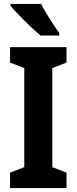

<svg xmlns="http://www.w3.org/2000/svg" viewBox="-20 -953 389 973"><path d="M188 -933H33V-924C63 -887 145 -806 185 -773H280V-786C255 -819 210 -891 188 -933ZM317 0V-78L245 -106V-608L317 -636V-714H31V-636L103 -608V-106L31 -78V0Z"/></svg>

Font: Noto Sans Lao Looped Condensed
Style: Bold
Weight: 700
Width: 3
Designer: Mark Frömberg, Ben Mitchell
Foundry: The Fontpad Ltd
Version: Version 1.002